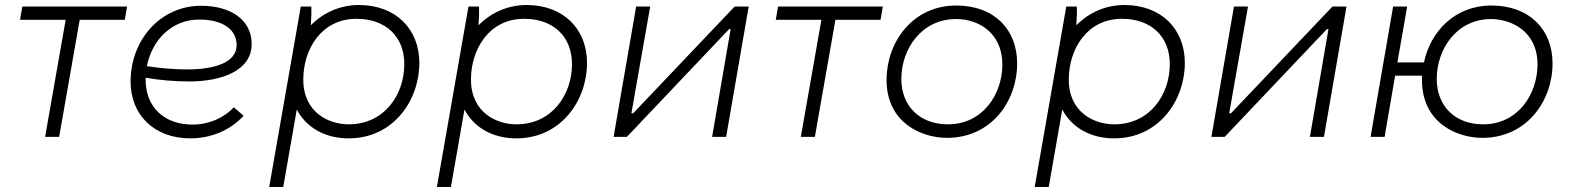

<svg xmlns="http://www.w3.org/2000/svg" viewBox="-20 -546 6272 766"><path d="M60 -467H242L160 0H216L298 -467H478L487 -520H69Z M739 6C821 6 897 -25 952 -84L913 -118C874 -76 814 -49 748 -49C633 -49 561 -121 561 -227V-236C612 -227 672 -221 735 -221C862 -221 984 -263 984 -370C984 -469 898 -523 782 -523C623 -523 501 -390 501 -220C501 -88 595 6 739 6ZM566 -282C587 -388 666 -468 775 -468C865 -468 924 -431 924 -366C924 -295 833 -269 726 -269C668 -269 613 -275 566 -282Z M1054 200H1110L1164 -109C1201 -39 1274 6 1371 6C1549 6 1653 -145 1653 -295C1653 -430 1559 -526 1412 -526C1339 -526 1271 -497 1220 -445C1222 -471 1223 -500 1222 -520H1180ZM1371 -50C1293 -50 1190 -96 1190 -229C1190 -349 1262 -471 1402 -471C1519 -471 1593 -400 1593 -290C1593 -170 1515 -50 1371 -50Z M1723 200H1779L1833 -109C1870 -39 1943 6 2040 6C2218 6 2322 -145 2322 -295C2322 -430 2228 -526 2081 -526C2008 -526 1940 -497 1889 -445C1891 -471 1892 -500 1891 -520H1849ZM2040 -50C1962 -50 1859 -96 1859 -229C1859 -349 1931 -471 2071 -471C2188 -471 2262 -400 2262 -290C2262 -170 2184 -50 2040 -50Z M2428 0H2481L2889 -430H2895L2821 0H2877L2967 -520H2911L2506 -94H2499L2574 -520H2518Z M3075 -467H3257L3175 0H3231L3313 -467H3493L3502 -520H3084Z M3758 4C3935 4 4038 -142 4038 -293C4038 -428 3947 -524 3795 -524C3621 -524 3517 -378 3517 -227C3517 -56 3657 4 3758 4ZM3762 -50C3649 -50 3576 -123 3576 -231C3576 -351 3657 -470 3794 -470C3891 -470 3979 -409 3979 -289C3979 -169 3900 -50 3762 -50Z M4108 200H4164L4218 -109C4255 -39 4328 6 4425 6C4603 6 4707 -145 4707 -295C4707 -430 4613 -526 4466 -526C4393 -526 4325 -497 4274 -445C4276 -471 4277 -500 4276 -520H4234ZM4425 -50C4347 -50 4244 -96 4244 -229C4244 -349 4316 -471 4456 -471C4573 -471 4647 -400 4647 -290C4647 -170 4569 -50 4425 -50Z M4813 0H4866L5274 -430H5280L5206 0H5262L5352 -520H5296L4891 -94H4884L4959 -520H4903Z M5894 4C6071 4 6174 -143 6174 -293C6174 -428 6082 -524 5930 -524C5784 -524 5687 -420 5661 -297H5555L5594 -520H5538L5448 0H5504L5546 -244H5653V-227C5653 -56 5792 4 5894 4ZM5897 -50C5785 -50 5712 -123 5712 -231C5712 -351 5792 -470 5929 -470C6007 -470 6114 -423 6114 -289C6114 -169 6035 -50 5897 -50Z"/></svg>

Font: Fixel Display 20240404 Light
Style: Italic
Weight: 300
Italic angle: -10°
Designer: AlfaBravo + MacPaw
Foundry: Kyrylo Tkachov, Marchela Mozhyna, Serhii Makarenko, Maria Weinstein, Zakhar Kryvoshyya
Version: Version 1.211;Glyphs 3.2 (3225)